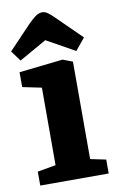

<svg xmlns="http://www.w3.org/2000/svg" viewBox="-84 -769 491 815"><g transform="rotate(-10 161.0 -361.5)"><path d="M22 0V-60L101 -74V-408L19 -425V-489L208 -510L250 -494V-74L317 -60V0ZM272 -536 150 -604 32 -537 -1 -582 98 -686Q112 -700 127 -711.5Q142 -723 158 -723Q170 -723 182 -714Q194 -705 205 -694L314 -587Z"/></g></svg>

Font: Faustina Light ExtraBold
Style: Regular
Weight: 800
Version: Version 1.200